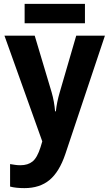

<svg xmlns="http://www.w3.org/2000/svg" viewBox="-20 -730 564 990"><path d="M106 240Q61 240 32 232V116Q45 118 57.5 120Q70 122 85 122Q124 122 148 102.5Q172 83 189 29L198 -1L3 -546H159L246 -255Q253 -231 257.5 -206Q262 -181 264 -156H268Q273 -203 288 -254L373 -546H521L317 64Q286 156 235.5 198Q185 240 106 240ZM418 -710V-610H107V-710Z"/></svg>

Font: Noto Sans SemiCondensed
Style: Bold
Weight: 700
Width: 4
Designer: Monotype Design Team
Foundry: Monotype Imaging Inc.
Version: Version 2.013; ttfautohint (v1.8.4.7-5d5b)